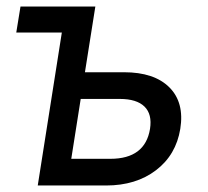

<svg xmlns="http://www.w3.org/2000/svg" viewBox="-20 -570 640 590"><path d="M96 0 170 -470H30L43 -550H273L241 -348H361Q454 -348 500.5 -301.5Q547 -255 534 -174Q521 -94 459.5 -47Q398 0 306 0ZM199 -82H319Q426 -82 441 -174Q448 -219 424 -242.5Q400 -266 348 -266H228Z"/></svg>

Font: JetBrains Mono NL
Style: Italic
Weight: 400
Italic angle: -9°
Monospace: yes
Designer: Philipp Nurullin, Konstantin Bulenkov
Foundry: JetBrains
Version: Version 2.305; ttfautohint (v1.8.4.7-5d5b)